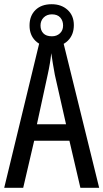

<svg xmlns="http://www.w3.org/2000/svg" viewBox="-20 -890 490 910"><path d="M361 0 309 -223H142L90 0H0L173 -714H274L450 0ZM240 -535Q235 -563 230.5 -589Q226 -615 223 -638Q218 -590 206 -536L155 -301H293ZM225 -669Q176 -669 148 -696.5Q120 -724 120 -769Q120 -815 148 -842.5Q176 -870 225 -870Q271 -870 300.5 -843Q330 -816 330 -771Q330 -725 301.5 -697Q273 -669 225 -669ZM226 -718Q249 -718 264 -732Q279 -746 279 -769Q279 -792 265.5 -807Q252 -822 226 -822Q202 -822 187 -807Q172 -792 172 -769Q172 -746 185.5 -732Q199 -718 226 -718Z"/></svg>

Font: Noto Sans Kannada ExtraCondensed
Style: Regular
Weight: 400
Width: 2
Designer: Jelle Bosma - Monotype Design Team
Foundry: Monotype Imaging Inc.
Version: Version 2.005; ttfautohint (v1.8.4.7-5d5b)